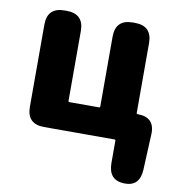

<svg xmlns="http://www.w3.org/2000/svg" viewBox="-85 -646 856 923"><g transform="rotate(10 343.5 -184.5)"><path d="M581 200Q505 197 505 114V5Q505 0 500 0H156Q72 0 72 -84V-485Q72 -569 156 -569H166Q250 -569 250 -485V-144Q250 -139 255 -139H400Q405 -139 405 -144V-485Q405 -569 489 -569H499Q583 -569 583 -485V-144Q583 -139 588 -139Q674 -139 670 -54L662 119Q658 203 581 200Z"/></g></svg>

Font: Resource Han Rounded KR Heavy
Style: Regular
Weight: 900
Designer: Cyano Hao (round all glyphs); Ryoko NISHIZUKA 西塚涼子 (kana, bopomofo & ideographs); Paul D. Hunt (Latin, Greek & Cyrillic)
Foundry: Cyano Hao
Version: 0.990